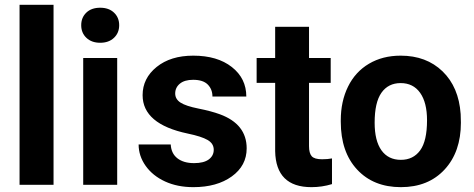

<svg xmlns="http://www.w3.org/2000/svg" viewBox="-20 -770 1973 800"><path d="M203.1 0H61.5V-750H203.1Z M468.3 0H326.7V-528.3H468.3ZM318.4 -665Q318.4 -696.8 339.6 -717.3Q360.8 -737.8 397.5 -737.8Q433.6 -737.8 455.1 -717.3Q476.6 -696.8 476.6 -665Q476.6 -632.8 454.8 -612.3Q433.1 -591.8 397.5 -591.8Q361.8 -591.8 340.1 -612.3Q318.4 -632.8 318.4 -665Z M870.6 -146Q870.6 -171.9 845 -186.8Q819.3 -201.7 762.7 -213.4Q574.2 -252.9 574.2 -373.5Q574.2 -443.8 632.6 -491Q690.9 -538.1 785.2 -538.1Q885.7 -538.1 946 -490.7Q1006.3 -443.4 1006.3 -367.7H865.2Q865.2 -397.9 845.7 -417.7Q826.2 -437.5 784.7 -437.5Q749 -437.5 729.5 -421.4Q710 -405.3 710 -380.4Q710 -356.9 732.2 -342.5Q754.4 -328.1 807.1 -317.6Q859.9 -307.1 896 -293.9Q1007.8 -252.9 1007.8 -151.9Q1007.8 -79.6 945.8 -34.9Q883.8 9.8 785.6 9.8Q719.2 9.8 667.7 -13.9Q616.2 -37.6 586.9 -78.9Q557.6 -120.1 557.6 -168H691.4Q693.4 -130.4 719.2 -110.4Q745.1 -90.3 788.6 -90.3Q829.1 -90.3 849.9 -105.7Q870.6 -121.1 870.6 -146Z M1267.6 -658.2V-528.3H1357.9V-424.8H1267.6V-161.1Q1267.6 -131.8 1278.8 -119.1Q1290 -106.4 1321.8 -106.4Q1345.2 -106.4 1363.3 -109.9V-2.9Q1321.8 9.8 1277.8 9.8Q1129.4 9.8 1126.5 -140.1V-424.8H1049.3V-528.3H1126.5V-658.2Z M1399.9 -269Q1399.9 -347.7 1430.2 -409.2Q1460.4 -470.7 1517.3 -504.4Q1574.2 -538.1 1649.4 -538.1Q1756.3 -538.1 1824 -472.7Q1891.6 -407.2 1899.4 -294.9L1900.4 -258.8Q1900.4 -137.2 1832.5 -63.7Q1764.6 9.8 1650.4 9.8Q1536.1 9.8 1468 -63.5Q1399.9 -136.7 1399.9 -262.7ZM1541 -258.8Q1541 -183.6 1569.3 -143.8Q1597.7 -104 1650.4 -104Q1701.7 -104 1730.5 -143.3Q1759.3 -182.6 1759.3 -269Q1759.3 -342.8 1730.5 -383.3Q1701.7 -423.8 1649.4 -423.8Q1597.7 -423.8 1569.3 -383.5Q1541 -343.3 1541 -258.8Z"/></svg>

Font: Vazir
Style: Bold
Weight: 700
Designer: Saber Rastikerdar
Foundry: Saber Rastikerdar
Version: Version 30.0.0